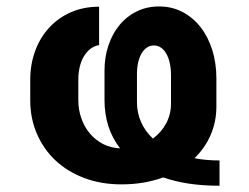

<svg xmlns="http://www.w3.org/2000/svg" viewBox="-20 -573 788 607"><path d="M293.3 -551.8V-430.4Q279.1 -428.3 267 -419.4Q255 -410.5 246.1 -396.3Q237.2 -382.1 232.4 -362.9Q227.6 -343.8 227.6 -320.3V-256Q227.6 -225.9 237.2 -198.7Q246.8 -171.5 264.4 -150.7Q282 -130 306.3 -117.5Q330.6 -105.1 359.7 -104Q334.5 -136.4 322.4 -174.9Q310.4 -213.4 310.4 -256.4V-349.8Q310.4 -392.4 322.8 -429.3Q335.2 -466.3 357.8 -493.8Q380.3 -521.3 412.3 -536.9Q444.2 -552.6 483 -552.6Q523.8 -552.6 557.2 -535Q590.6 -517.4 614.3 -486.9Q638.1 -456.3 651.1 -414.8Q664.1 -373.2 664.1 -325.3V-236.5Q664.1 -188.2 646.1 -146.7Q628.2 -105.1 594.8 -72.8Q612.9 -69.2 632.8 -67.5Q652.7 -65.7 674 -65.7V14.2Q621.1 14.2 576.9 7.5Q532.7 0.7 495.7 -12.1Q466.6 -1.4 433.6 4.3Q400.6 9.9 364 9.9Q299.4 9.9 246.1 -10.3Q192.8 -30.5 155 -66.2Q117.2 -101.9 96.4 -150.6Q75.6 -199.2 75.6 -256V-320.3Q75.6 -370 91.3 -412.3Q106.9 -454.5 135.5 -485.6Q164.1 -516.7 204.2 -534.3Q244.3 -551.8 293.3 -551.8ZM463.4 -134.9Q490.4 -154.8 505.5 -183.4Q520.6 -212 520.6 -245V-335.2Q520.6 -356.5 516.7 -373.8Q512.8 -391 505.7 -403.4Q498.6 -415.8 488.6 -422.6Q478.7 -429.3 466.6 -429.3Q454.5 -429.3 444.8 -422.9Q435 -416.5 427.9 -404.7Q420.8 -392.8 416.9 -376.1Q413 -359.4 413 -339.1V-249.3Q413 -216.6 425.8 -187.5Q438.6 -158.4 463.4 -134.9Z"/></svg>

Font: Cannonade
Style: Bold
Weight: 700
Designer: Rasmus Andersson
Foundry: rsms
Version: Version 3.012;git-f93a4a705